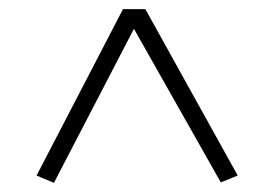

<svg xmlns="http://www.w3.org/2000/svg" viewBox="-20 -684 600 420"><path d="M298 -664C298 -664 249 -664 249 -664C249 -664 60 -300 60 -300C60 -300 98 -284 98 -284C98 -284 273 -621 273 -621C273 -621 463 -285 463 -285C463 -285 500 -300 500 -300C500 -300 298 -664 298 -664Z"/></svg>

Font: Abril Fatface Utterance
Style: Regular
Weight: 500
Designer: Veronika Burian, Jos Scaglione
Foundry: TypeTogether
Version: ""